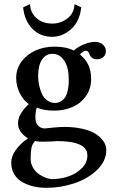

<svg xmlns="http://www.w3.org/2000/svg" viewBox="-20 -669 548 927"><path d="M125 -648.9Q126.5 -607.9 156.2 -581.5Q186 -555.2 232.9 -555.2Q272.5 -555.2 305.2 -579.8Q337.9 -604.5 339.8 -648.9L372.1 -633.8Q369.1 -603.5 358.6 -578.9Q348.1 -554.2 333.5 -538.3Q318.8 -522.5 301 -511.5Q283.2 -500.5 266.1 -495.8Q249 -491.2 232.9 -491.2Q173.3 -491.2 135.3 -531.2Q97.2 -571.3 91.8 -633.8ZM312 -284.2Q312 -342.8 290.3 -376Q268.6 -409.2 232.9 -409.2Q202.1 -409.2 183.1 -381.6Q164.1 -354 164.1 -300.8Q164.1 -280.3 168.5 -259Q172.9 -237.8 181.6 -217.5Q190.4 -197.3 207.3 -184.6Q224.1 -171.9 246.1 -171.9Q257.3 -171.9 267.6 -176.3Q277.8 -180.7 288.6 -191.7Q299.3 -202.6 305.7 -226.3Q312 -250 312 -284.2ZM183.1 15.1Q159.7 15.1 149.9 11.2Q135.7 25.9 131.8 45.2Q127.9 64.5 127.9 96.2Q127.9 121.1 139.9 141.4Q151.9 161.6 169.2 172.9Q186.5 184.1 202.9 189.9Q219.2 195.8 231 195.8Q270.5 195.8 308.6 183.3Q346.7 170.9 374.3 143.8Q401.9 116.7 401.9 81.1Q401.9 12.2 255.9 12.2Q255.4 12.2 225.1 14.2Q210 15.1 183.1 15.1ZM446.8 -382.8Q418.9 -382.8 410.2 -412.1Q404.3 -423.8 395 -423.8Q380.9 -423.8 366.2 -405.8Q393.1 -383.8 406.5 -355.7Q419.9 -327.6 419.9 -287.1Q419.9 -239.7 394.5 -204.3Q369.1 -168.9 329.1 -151.9Q289.1 -134.8 241.2 -134.8Q190.4 -134.8 157.7 -149.9Q150.9 -132.8 150.9 -101.1Q150.9 -74.2 164.8 -61.5Q178.7 -48.8 195.8 -48.8Q196.3 -48.8 231.9 -52.5Q267.6 -56.2 290 -56.2Q336.4 -56.2 373.5 -48.1Q410.6 -40 432.4 -28.1Q454.1 -16.1 468.5 -0.5Q482.9 15.1 488 28.8Q493.2 42.5 493.2 55.2Q493.2 107.9 449.5 150.6Q405.8 193.4 339.8 215.6Q273.9 237.8 203.1 237.8Q170.9 237.8 141.8 231Q112.8 224.1 88.1 210.4Q63.5 196.8 48.8 172.4Q34.2 147.9 34.2 116.2Q34.2 86.9 55.4 56.2Q76.7 25.4 115.2 -1Q66.9 -30.8 66.9 -74.2Q66.9 -117.7 119.1 -166.5Q91.8 -185.5 75 -220.2Q58.1 -254.9 58.1 -292Q58.1 -336.9 84.2 -372.1Q110.4 -407.2 152.1 -425.5Q193.8 -443.8 242.2 -443.8Q300.8 -443.8 335.9 -424.8Q356.4 -443.4 386 -455.1Q415.5 -466.8 437 -466.8Q463.4 -466.8 477.3 -453.1Q491.2 -439.5 491.2 -422.9Q491.2 -404.8 479.2 -393.8Q467.3 -382.8 446.8 -382.8Z"/></svg>

Font: Linux Libertine G
Style: Semibold
Weight: 600
Designer: Philipp H. Poll
Foundry: Philipp H. Poll
Version: Version 5.1.1